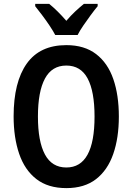

<svg xmlns="http://www.w3.org/2000/svg" viewBox="-20 -957 681 987"><path d="M591 -358Q591 -248 562 -165Q533 -82 473.5 -36Q414 10 321 10Q227 10 167 -36.5Q107 -83 78.5 -166.5Q50 -250 50 -359Q50 -535 117.5 -630Q185 -725 321 -725Q414 -725 474 -679Q534 -633 562.5 -550.5Q591 -468 591 -358ZM175 -358Q175 -230 211 -163Q247 -96 321 -96Q466 -96 466 -358Q466 -487 430.5 -553.5Q395 -620 321 -620Q247 -620 211 -553Q175 -486 175 -358ZM264 -777Q253 -798 235 -825Q217 -852 197 -878.5Q177 -905 161 -925V-937H233Q275 -903 321 -850Q345 -878 366.5 -898Q388 -918 411 -937H482V-925Q466 -906 446.5 -879.5Q427 -853 408.5 -826Q390 -799 379 -777Z"/></svg>

Font: Noto Sans Condensed SemiBold
Style: Regular
Weight: 600
Width: 3
Designer: Monotype Design Team
Foundry: Monotype Imaging Inc.
Version: Version 2.013; ttfautohint (v1.8.4.7-5d5b)